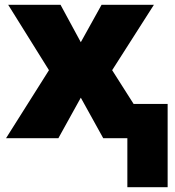

<svg xmlns="http://www.w3.org/2000/svg" viewBox="-20 -573 727 796"><path d="M508 203V0H408L315 -168L222 0H5L183 -282L14 -553H231L315 -398L401 -553H618L445 -282L534 -142H675V203Z"/></svg>

Font: Noto Sans Black
Style: Regular
Weight: 900
Designer: Monotype Design Team
Foundry: Monotype Imaging Inc.
Version: Version 2.007